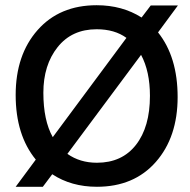

<svg xmlns="http://www.w3.org/2000/svg" viewBox="-20 -707 726 735"><path d="M351 -84Q447 -84 500.5 -152.5Q554 -221 554 -340Q554 -434 520 -497L238 -118Q286 -84 351 -84ZM182 -182 464 -562Q419 -595 350 -595Q255 -595 200.5 -526.5Q146 -458 146 -352Q146 -246 182 -182ZM585 -583Q660 -489 660 -335.5Q660 -182 576.5 -87Q493 8 351 8Q253 8 180 -40L144 8H40L117 -96Q40 -190 40 -343.5Q40 -497 124 -592Q208 -687 350 -687Q448 -687 522 -640L557 -686H661Z"/></svg>

Font: Hind Mysuru Medium
Style: Regular
Weight: 500
Designer: Manushi Parikh, Hitesh Malaviya
Foundry: Indian Type Foundry
Version: Version 0.703;PS 1.0;hotconv 1.0.86;makeotf.lib2.5.63406